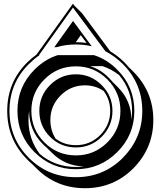

<svg xmlns="http://www.w3.org/2000/svg" viewBox="-20 -955 865 1037"><path d="M390.1 -727.1Q404.3 -727.1 418.9 -726.1Q433.6 -725.1 447.3 -723.1Q439.9 -733.4 432.9 -742.7Q425.8 -752 418.9 -761.2Q418 -762.2 416 -765.1Q409.2 -755.4 402.6 -745.8Q396 -736.3 389.2 -727.1ZM617.2 -483.4Q689 -411.6 689.9 -308.6Q691.4 -319.8 692.4 -331.5Q693.4 -343.3 693.4 -356Q693.4 -466.8 623.5 -549.3Q602.5 -565.9 580.3 -577.6Q558.1 -589.4 534.2 -597.7H467.3Q523.4 -580.1 567.9 -534.7Q573.2 -529.3 578.6 -523.4Q584 -517.6 588.9 -511.7ZM390.1 -53.2Q412.6 -53.2 434.1 -56.2Q332.5 -57.6 260.7 -129.4L231 -158.7Q225.6 -163.1 220.7 -167.5Q215.8 -171.9 210.9 -177.2Q137.2 -251 137.2 -356Q135.3 -344.2 134.5 -332Q133.8 -319.8 133.8 -307.1Q133.8 -203.1 194.8 -123.5Q277.3 -53.2 390.1 -53.2ZM390.1 -170.9Q465.8 -170.9 520.5 -224.6Q547.9 -252.4 561.5 -284.7Q575.2 -316.9 575.2 -356Q575.2 -416.5 539.6 -463.9Q494.6 -494.1 439 -494.1Q361.3 -494.1 306.6 -438.5Q252 -383.8 252 -307.1Q252 -251 280.3 -206.1Q327.6 -170.9 390.1 -170.9ZM127.4 -618.2Q149.4 -640.1 177.2 -660.2L374 -935.1L380.9 -925.3L422.9 -883.8L575.7 -677.7Q596.2 -665.5 615.5 -650.4Q634.8 -635.3 651.9 -618.2Q657.7 -612.3 663.1 -606.2Q668.5 -600.1 673.8 -593.8L699.7 -568.4Q808.1 -460 808.1 -307.1Q808.1 -154.8 699.7 -45.4Q592.8 61.5 439 61.5Q284.2 61.5 177.2 -45.4L151.9 -70.3Q139.2 -80.6 127.4 -93.3Q19 -201.7 19 -356Q19 -511.2 127.4 -618.2ZM390.1 -714.8Q334.5 -714.8 285.6 -700.2H273.4L374.5 -841.8L475.6 -705.1Q433.6 -714.8 390.1 -714.8ZM390.1 -158.7Q307.6 -158.7 250 -216.3Q192.4 -274.4 192.4 -356Q192.4 -437.5 250 -495.1Q307.6 -553.7 390.1 -553.7Q471.2 -553.7 529.3 -495.1Q587.4 -437 587.4 -356Q587.4 -275.4 529.3 -216.3Q471.7 -158.7 390.1 -158.7ZM390.1 -115.7Q489.3 -115.7 559.8 -186Q630.4 -256.3 630.4 -356Q630.4 -455.6 559.8 -526.1Q489.3 -596.7 390.1 -596.7Q290 -596.7 219.7 -526.1Q149.4 -455.6 149.4 -356Q149.4 -256.3 219.7 -186Q290 -115.7 390.1 -115.7ZM390.1 -41Q259.3 -41 166.7 -133.1Q74.2 -225.1 74.2 -356Q74.2 -486.8 166.5 -579.1Q222.7 -635.3 292 -657.2H487.3Q556.6 -635.3 612.8 -579.1Q705.6 -486.8 705.6 -356Q705.6 -225.1 612.8 -133.1Q520 -41 390.1 -41ZM193.8 -657.2Q178.2 -647 164.1 -635Q149.9 -623 136.2 -609.4Q31.2 -505.4 31.2 -356Q31.2 -207 136.2 -102.1Q240.2 2 390.1 2Q539.1 2 643.1 -102.1H642.6Q748.5 -208 748.5 -356Q748.5 -503.9 643.1 -609.4Q599.6 -652.3 549.3 -678.2L374 -914.1L190.4 -657.2Z"/></svg>

Font: Gondrin
Style: Regular
Weight: 400
Designer: Peter Wiegel, original typeface by Carl Albert Fahrenwaldt 1901
Foundry: Peter Wiegel
Version: Version 1.000 2010 initial release